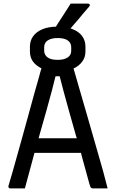

<svg xmlns="http://www.w3.org/2000/svg" viewBox="-20 -1045 640 1065"><path d="M372 -1025H469Q475 -1025 477.5 -1020Q480 -1015 476 -1010Q457 -989 443.5 -972.5Q430 -956 417.5 -941Q405 -926 389 -908Q381 -899 371 -887Q377 -886 383 -883Q417 -870 435.5 -845Q454 -820 454 -786V-760Q454 -726 435 -702Q418 -679 388 -665Q404 -611 420 -554Q441 -482 462.5 -407.5Q484 -333 506 -256Q528 -179 551 -99Q557 -74 564 -49.5Q571 -25 577 0H497Q491 0 487.5 -1.5Q484 -3 481.5 -8.5Q479 -14 476 -25Q458 -90 439 -159Q434 -178 429 -197H171Q166 -178 161 -159Q140 -83 118 0H37Q33 0 30.5 -2Q28 -4 27 -7Q26 -10 27 -14Q38 -50 51 -96Q64 -142 78.5 -194Q93 -246 108.5 -301.5Q124 -357 139 -412Q154 -467 168.5 -520Q183 -573 197 -620Q203 -645 210 -666Q181 -680 164 -702Q146 -726 146 -760V-786Q146 -820 164.5 -845Q183 -870 218 -884Q249 -896 290 -897Q295 -905 300 -913Q317 -940 335 -967Q353 -994 372 -1025ZM406 -278Q403 -286 401 -294Q382 -360 364.5 -423Q347 -486 332 -541Q320 -585 311 -622H288Q279 -585 268 -543Q254 -492 237.5 -431.5Q221 -371 201 -303Q198 -291 194 -278ZM300 -834Q265 -834 245 -821Q225 -808 225 -783V-763Q225 -752 230 -742.5Q235 -733 245 -726Q255 -719 268.5 -716Q282 -713 300 -713Q335 -713 355 -726Q375 -739 375 -763V-783Q375 -795 370.5 -804Q366 -813 357 -820Q348 -827 333.5 -830.5Q319 -834 300 -834Z"/></svg>

Font: Code D OnePiece
Style: Regular
Weight: 400
Version: Version 1.085; ttfautohint (v1.8.4.7-5d5b);Nerd Fonts 3.0.2